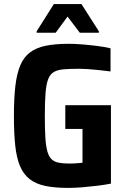

<svg xmlns="http://www.w3.org/2000/svg" viewBox="-20 -910 617 938"><path d="M313 8Q248 8 202 -1.5Q156 -11 125.5 -34.5Q95 -58 78 -98Q61 -138 54.5 -198.5Q48 -259 48 -344Q48 -429 55 -489.5Q62 -550 79 -590.5Q96 -631 126.5 -654Q157 -677 203.5 -686.5Q250 -696 317 -696Q347 -696 383 -693Q419 -690 455 -685.5Q491 -681 520 -674V-561Q488 -565 459.5 -568Q431 -571 407.5 -572.5Q384 -574 368 -574Q323 -574 292.5 -571.5Q262 -569 243.5 -558.5Q225 -548 215.5 -523.5Q206 -499 202.5 -455.5Q199 -412 199 -344Q199 -282 201.5 -240Q204 -198 211 -172Q218 -146 231 -133Q244 -120 265.5 -115.5Q287 -111 318 -111Q329 -111 340.5 -111.5Q352 -112 363 -113Q374 -114 383 -115V-280H299V-396H522V-13Q492 -7 455 -2.5Q418 2 381.5 5Q345 8 313 8ZM159 -750V-757L243 -890H378L463 -757V-750H370L310 -829L252 -750Z"/></svg>

Font: Saira SemiCondensed
Style: Bold
Weight: 700
Width: 4
Designer: Hector Gatti with collaboration of the Omnibus-Type team
Foundry: Omnibus-Type
Version: Version 1.101